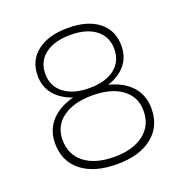

<svg xmlns="http://www.w3.org/2000/svg" viewBox="-127 -817 898 934"><g transform="rotate(-20 322.5 -349.5)"><path d="M539 -532Q539 -474 506.5 -434.5Q474 -395 414 -375Q489 -356 530.5 -310Q572 -264 572 -195Q572 -102 505.5 -49.5Q439 3 323 3Q206 3 139.5 -49.5Q73 -102 73 -195Q73 -263 115 -309.5Q157 -356 232 -375Q172 -396 139 -436Q106 -476 106 -533Q106 -612 164 -657Q222 -702 323 -702Q424 -702 481.5 -657Q539 -612 539 -532ZM144 -529Q144 -465 192 -428Q240 -391 323 -391Q406 -391 453.5 -427.5Q501 -464 501 -529Q501 -593 453.5 -629.5Q406 -666 323 -666Q240 -666 192 -629.5Q144 -593 144 -529ZM113 -199Q113 -122 169 -78.5Q225 -35 323 -35Q420 -35 476 -78.5Q532 -122 532 -198Q532 -270 476 -311.5Q420 -353 322 -353Q225 -353 169 -311.5Q113 -270 113 -199Z"/></g></svg>

Font: Montserrat arm2 ExtraLight
Style: Regular
Weight: 275
Designer: Julieta Ulanovsky
Foundry: Julieta Ulanovsky
Version: Version 6.000